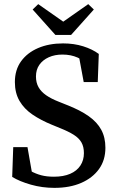

<svg xmlns="http://www.w3.org/2000/svg" viewBox="-20 -893 570 929"><path d="M243 16Q184 16 129.5 0.5Q75 -15 39 -37L44 -181H113L140 -27L72 -49V-100Q102 -80 127.5 -66Q153 -52 179.5 -45Q206 -38 241 -38Q287 -38 319.5 -52Q352 -66 369 -92Q386 -118 386 -152Q386 -183 374 -204Q362 -225 336.5 -241Q311 -257 271 -273L232 -289Q178 -311 137.5 -338.5Q97 -366 74.5 -404.5Q52 -443 52 -496Q52 -555 82 -596.5Q112 -638 164.5 -660.5Q217 -683 285 -683Q338 -683 382.5 -669Q427 -655 458 -632L453 -496H385L357 -647L425 -620V-568Q388 -600 355.5 -614.5Q323 -629 282 -629Q245 -629 216 -616Q187 -603 170.5 -579.5Q154 -556 154 -523Q154 -493 166.5 -471Q179 -449 203.5 -432Q228 -415 264 -401L304 -385Q368 -360 409 -331Q450 -302 470 -265Q490 -228 490 -178Q490 -118 459 -75Q428 -32 373 -8Q318 16 243 16ZM165 -873 329 -758H243L407 -873L434 -847L324 -724H248L138 -847Z"/></svg>

Font: Source Serif 4 18pt Medium
Style: Regular
Weight: 500
Designer: Frank Grießhammer
Foundry: Adobe Systems Incorporated
Version: Version 4.004;hotconv 1.0.116;makeotfexe 2.5.65601